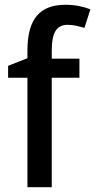

<svg xmlns="http://www.w3.org/2000/svg" viewBox="-20 -785 399 805"><path d="M313 -459V-539H197V-574C197 -648 217 -681 264 -681C289 -681 313 -674 334 -668L359 -746C330 -757 296 -765 255 -765C148 -765 95 -707 95 -573V-541L14 -509V-459H95V0H197V-459Z"/></svg>

Font: Noto Sans Devanagari UI SemiCondensed Medium
Style: Regular
Weight: 500
Width: 4
Designer: Jelle Bosma - Monotype Design Team
Foundry: Monotype Imaging Inc.
Version: Version 2.004